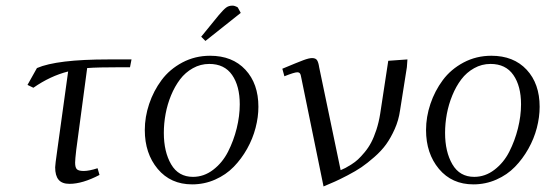

<svg xmlns="http://www.w3.org/2000/svg" viewBox="-20 -651 1945 685"><path d="M78.1 -348.1 111.8 -408.2Q183.1 -439 367.2 -439H449.2L443.8 -411.1H413.1Q328.1 -411.1 291 -408.2L252 -116.2Q248 -81.5 248 -70.8Q248 -53.2 254.4 -47.1Q260.7 -41 278.8 -41Q297.9 -41 328.1 -50.8L335 -26.9Q274.4 4.9 228 4.9Q201.2 4.9 189 -9.8Q176.8 -24.4 176.8 -54.2Q176.8 -62.5 184.1 -113.8L223.1 -396Q159.2 -379.9 99.1 -337.9Z M496.6 -187Q496.6 -233.9 512.2 -280.3Q527.8 -326.7 556.4 -365.2Q585 -403.8 630.4 -428Q675.8 -452.1 729.5 -452.1Q809.1 -452.1 855.5 -402.3Q901.9 -352.5 901.9 -270Q901.9 -233.4 891.8 -194.8Q881.8 -156.2 861.6 -120.1Q841.3 -84 813.7 -55.7Q786.1 -27.3 747.6 -10.3Q709 6.8 665.5 6.8Q588.9 6.8 542.7 -48.3Q496.6 -103.5 496.6 -187ZM564.5 -176.8Q564.5 -109.4 590.6 -64.7Q616.7 -20 668.5 -20Q707.5 -20 740.5 -45.2Q773.4 -70.3 793.5 -109.6Q813.5 -148.9 824.5 -193.1Q835.4 -237.3 835.4 -278.8Q835.4 -344.2 808.1 -383.5Q780.8 -422.9 726.6 -422.9Q695.3 -422.9 668.2 -407.7Q641.1 -392.6 622.3 -367.7Q603.5 -342.8 590.3 -310.8Q577.1 -278.8 570.8 -244.6Q564.5 -210.4 564.5 -176.8ZM697.8 -520 760.7 -597.2Q777.3 -616.7 786.6 -623.8Q795.9 -630.9 809.6 -630.9Q814 -630.9 818.6 -629.2Q823.2 -627.4 826.2 -626L828.6 -624L838.9 -605L712.9 -504.9Z M987.3 -405.8Q1042 -428.7 1062.3 -436.3Q1082.5 -443.8 1093.3 -443.8Q1106.4 -443.8 1111.3 -436Q1116.2 -428.2 1118.7 -411.1L1195.3 -43.9Q1205.6 -48.3 1212.4 -51.8Q1219.2 -55.2 1233.2 -64Q1247.1 -72.8 1257.3 -82.3Q1267.6 -91.8 1281 -107.9Q1294.4 -124 1304.2 -142.6Q1314 -161.1 1322.8 -187.7Q1331.5 -214.4 1336.4 -245.1L1365.2 -434.1L1433.6 -439L1431.6 -411.1L1407.2 -256.8Q1402.3 -222.2 1388.4 -190.9Q1374.5 -159.7 1357.7 -136.2Q1340.8 -112.8 1315.4 -90.6Q1290 -68.4 1269.5 -54.4Q1249 -40.5 1220 -25.4Q1190.9 -10.3 1174.8 -3.2Q1158.7 3.9 1134.3 14.2L1055.2 -372.1Q1053.2 -385.3 1050 -389.2Q1046.9 -393.1 1040.5 -393.1Q1030.3 -393.1 994.6 -378.9Z M1500 -187Q1500 -233.9 1515.6 -280.3Q1531.2 -326.7 1559.8 -365.2Q1588.4 -403.8 1633.8 -428Q1679.2 -452.1 1732.9 -452.1Q1812.5 -452.1 1858.9 -402.3Q1905.3 -352.5 1905.3 -270Q1905.3 -233.4 1895.3 -194.8Q1885.3 -156.2 1865 -120.1Q1844.7 -84 1817.1 -55.7Q1789.6 -27.3 1751 -10.3Q1712.4 6.8 1668.9 6.8Q1592.3 6.8 1546.1 -48.3Q1500 -103.5 1500 -187ZM1567.9 -176.8Q1567.9 -109.4 1594 -64.7Q1620.1 -20 1671.9 -20Q1710.9 -20 1743.9 -45.2Q1776.9 -70.3 1796.9 -109.6Q1816.9 -148.9 1827.9 -193.1Q1838.9 -237.3 1838.9 -278.8Q1838.9 -344.2 1811.5 -383.5Q1784.2 -422.9 1730 -422.9Q1698.7 -422.9 1671.6 -407.7Q1644.5 -392.6 1625.7 -367.7Q1606.9 -342.8 1593.8 -310.8Q1580.6 -278.8 1574.2 -244.6Q1567.9 -210.4 1567.9 -176.8Z"/></svg>

Font: Dehuti
Style: Italic
Weight: 400
Version: Version 1.2